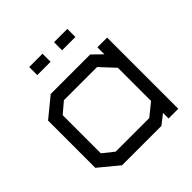

<svg xmlns="http://www.w3.org/2000/svg" viewBox="-171 -773 908 908"><g transform="rotate(-45 282.5 -319.5)"><path d="M450 -1V-38L401 0H138L40 -81V-397L138 -477H402L450 -430V-477H515V-1ZM450 -340 383 -412H161L107 -366V-111L162 -67H387L450 -118ZM156 -639H245V-585H156ZM322 -585V-639H411V-585Z"/></g></svg>

Font: Turret Road Medium
Style: Regular
Weight: 500
Designer: Noponies
Foundry: Noponies
Version: Version 1.001; ttfautohint (v1.8)